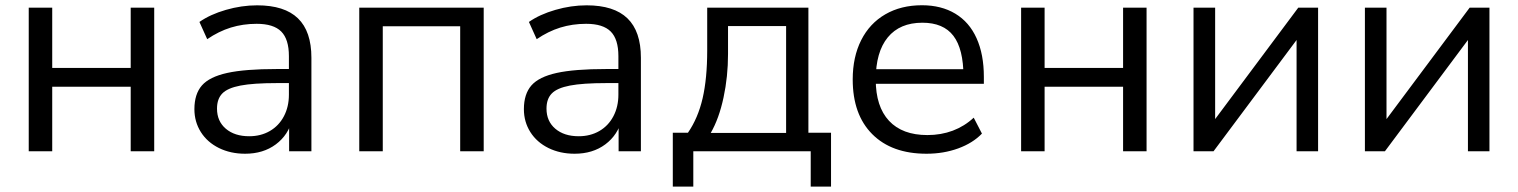

<svg xmlns="http://www.w3.org/2000/svg" viewBox="-20 -568 5701 721"><path d="M87.9 -539.1H176.1V-312.9H470.8V-539.1H559.1V0H470.8V-242.3H176.1V0H87.9Z M710 -158.1Q710 -214.7 738.2 -247.1Q766.5 -279.4 833.2 -294.1Q899.9 -308.8 1018.9 -308.8H1080.2V-256H1019.9Q931.2 -256 882.9 -246.7Q834.6 -237.4 814.8 -217Q794.9 -196.7 794.9 -160.2Q794.9 -112.7 828.1 -84.5Q861.2 -56.4 915.9 -56.4Q959.4 -56.4 993.3 -76Q1027.3 -95.7 1046.1 -131.4Q1064.9 -167.1 1064.9 -212.5V-357.2Q1064.9 -420.7 1036.1 -449.6Q1007.3 -478.6 943.7 -478.6Q892.5 -478.6 846.8 -464.5Q801.1 -450.3 758.1 -420.9L728.9 -485.6Q769.4 -513.9 828.2 -530.9Q887.1 -548 945.6 -548Q1048.5 -548 1098.9 -499.1Q1149.4 -450.3 1149.4 -351V0H1065.7V-120.7H1078.1Q1063.1 -61.2 1015.8 -25.9Q968.5 9.3 900.3 9.3Q845.9 9.3 802.3 -12.1Q758.7 -33.6 734.3 -72Q710 -110.4 710 -158.1Z M1329.1 -539.1H1796.4V0H1708.1V-469.4H1417.4V0H1329.1Z M1947.3 -158.1Q1947.3 -214.7 1975.5 -247.1Q2003.8 -279.4 2070.5 -294.1Q2137.2 -308.8 2256.2 -308.8H2317.5V-256H2257.2Q2168.5 -256 2120.2 -246.7Q2071.9 -237.4 2052.1 -217Q2032.2 -196.7 2032.2 -160.2Q2032.2 -112.7 2065.4 -84.5Q2098.5 -56.4 2153.2 -56.4Q2196.7 -56.4 2230.7 -76Q2264.6 -95.7 2283.4 -131.4Q2302.2 -167.1 2302.2 -212.5V-357.2Q2302.2 -420.7 2273.4 -449.6Q2244.6 -478.6 2181 -478.6Q2129.8 -478.6 2084.1 -464.5Q2038.5 -450.3 1995.4 -420.9L1966.2 -485.6Q2006.7 -513.9 2065.6 -530.9Q2124.4 -548 2182.9 -548Q2285.8 -548 2336.2 -499.1Q2386.7 -450.3 2386.7 -351V0H2303V-120.7H2315.4Q2300.4 -61.2 2253.1 -25.9Q2205.8 9.3 2137.6 9.3Q2083.3 9.3 2039.6 -12.1Q1996 -33.6 1971.6 -72Q1947.3 -110.4 1947.3 -158.1Z M2506.5 -69.6H2563.4Q2601.3 -124.6 2618.5 -199Q2635.7 -273.4 2635.7 -378.5V-539.1H3015.7V-69.6H3100.7V132.8H3024.4V0H2583.5V132.8H2506.5ZM2932 -68.8V-470.1H2713.9V-365.4Q2713.9 -280.3 2697 -201.7Q2680.2 -123 2649 -68.8Z M3182.1 -269.5Q3182.1 -354.2 3214 -417.3Q3245.8 -480.3 3304.7 -514.3Q3363.5 -548.3 3442.1 -548.3Q3514.8 -548.3 3567.3 -516.7Q3619.9 -485.1 3647.2 -424.5Q3674.6 -363.9 3674.6 -279.3V-253.4H3249.9V-308.1H3616.5L3598.1 -281.1Q3597.8 -384.3 3560.2 -433.5Q3522.6 -482.7 3443.7 -482.7Q3359 -482.7 3313.8 -427.7Q3268.6 -372.7 3268.6 -268.9Q3268.6 -168 3318.4 -114.4Q3368.3 -60.8 3462.6 -60.8Q3513.8 -60.8 3557.9 -77.3Q3601.9 -93.9 3636.5 -126.1L3667.4 -66.3Q3633.2 -30.8 3578.3 -10.7Q3523.4 9.3 3459.2 9.3Q3328.7 9.3 3255.4 -64.3Q3182.1 -137.9 3182.1 -269.5Z M3814.5 -539.1H3902.7V-312.9H4197.4V-539.1H4285.6V0H4197.4V-242.3H3902.7V0H3814.5Z M4461.9 -539.1H4543.1V-82.2H4514.3L4855.2 -539.1H4929.7V0H4848.9V-456.9H4878.1L4537.1 0H4461.9Z M5105.5 -539.1H5186.6V-82.2H5157.8L5498.8 -539.1H5573.2V0H5492.4V-456.9H5521.6L5180.7 0H5105.5Z"/></svg>

Font: Min Sans VF VF
Style: Regular
Weight: 400
Designer: Jinseong-Kim, NotoSansCJK, Nunito
Foundry: Jinseong-Kim
Version: Version 1.420;Glyphs 3.1.2 (3151)